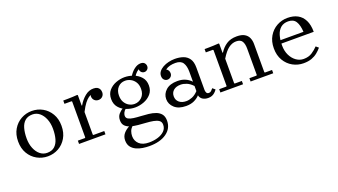

<svg xmlns="http://www.w3.org/2000/svg" viewBox="-66 -1099 3362 1912"><g transform="rotate(-20 1615.0 -142.5)"><path d="M280 -470Q342 -470 394 -441Q446 -412 478 -358Q510 -304 510 -230Q510 -156 478 -102Q446 -48 394 -19Q342 10 280 10Q219 10 166.5 -19Q114 -48 82 -102Q50 -156 50 -230Q50 -304 82 -358Q114 -412 166.5 -441Q219 -470 280 -470ZM285 -25Q335 -25 364.5 -51.5Q394 -78 407 -124Q420 -170 420 -230Q420 -289 401 -335.5Q382 -382 349.5 -408.5Q317 -435 275 -435Q226 -435 196 -409Q166 -383 153 -336.5Q140 -290 140 -230Q140 -171 159 -124.5Q178 -78 210.5 -51.5Q243 -25 285 -25Z M772 -350Q801 -401 843.5 -436Q886 -471 935 -470Q960 -470 975.5 -461Q991 -452 998 -437.5Q1005 -423 1005 -405Q1005 -379 988 -362Q971 -345 945 -345Q919 -345 902 -362Q885 -379 885 -405Q885 -414 891 -429Q897 -444 904 -451L903 -425Q884 -419 864 -405Q844 -391 821.5 -362Q799 -333 772 -280ZM772 -40 777 -35H892V0H612V-35H687L692 -40V-420L687 -425H612V-460Q638 -460 662.5 -460.5Q687 -461 711.5 -462Q736 -463 762 -465L767 -460V-350H772Z M1263 -470Q1310 -470 1356.5 -452.5Q1403 -435 1434 -399.5Q1465 -364 1465 -310Q1465 -256 1434 -220.5Q1403 -185 1356.5 -167.5Q1310 -150 1263 -150Q1217 -150 1171 -167.5Q1125 -185 1095 -220.5Q1065 -256 1065 -310Q1065 -364 1095 -399.5Q1125 -435 1171 -452.5Q1217 -470 1263 -470ZM1269 -185Q1314 -185 1347 -217Q1380 -249 1380 -304Q1380 -348 1361.5 -377Q1343 -406 1315 -420.5Q1287 -435 1257 -435Q1210 -435 1180 -402Q1150 -369 1150 -316Q1150 -273 1167.5 -244Q1185 -215 1212 -200Q1239 -185 1269 -185ZM1135 -108Q1135 -84 1155.5 -72.5Q1176 -61 1210 -56.5Q1244 -52 1284.5 -50Q1325 -48 1365.5 -43.5Q1406 -39 1440 -26.5Q1474 -14 1494.5 11.5Q1515 37 1515 81Q1515 163 1447 211.5Q1379 260 1264 260Q1231 260 1194.5 254.5Q1158 249 1126 234Q1094 219 1074.5 192.5Q1055 166 1055 124Q1055 83 1080 53Q1105 23 1148 2L1178 11Q1153 32 1144 57.5Q1135 83 1135 108Q1135 159 1170.5 192Q1206 225 1274 225Q1326 225 1369 211.5Q1412 198 1438.5 171.5Q1465 145 1465 106Q1465 76 1444 61Q1423 46 1388 39.5Q1353 33 1311.5 30.5Q1270 28 1228.5 24Q1187 20 1152 10Q1117 0 1096 -21.5Q1075 -43 1075 -81Q1075 -121 1096.5 -146Q1118 -171 1146 -186L1171 -173Q1152 -158 1143.5 -140Q1135 -122 1135 -108ZM1335 -452Q1359 -493 1393 -519Q1427 -545 1461 -545Q1489 -545 1502 -530Q1515 -515 1515 -496Q1515 -476 1501.5 -463Q1488 -450 1470 -450Q1451 -450 1438 -463Q1425 -476 1425 -495Q1425 -503 1429.5 -513Q1434 -523 1440 -529L1439 -502Q1423 -497 1403 -480Q1383 -463 1365 -431Z M1979 10Q1945 10 1921 -5Q1897 -20 1890 -50V-300Q1890 -361 1867.5 -395.5Q1845 -430 1788 -430Q1757 -430 1730.5 -423.5Q1704 -417 1681 -400Q1697 -391 1703.5 -378Q1710 -365 1710 -350Q1710 -328 1695 -314Q1680 -300 1660 -300Q1639 -300 1624.5 -315Q1610 -330 1610 -356Q1610 -382 1626 -403Q1642 -424 1669 -439Q1696 -454 1729.5 -462Q1763 -470 1797 -470Q1845 -470 1884 -456.5Q1923 -443 1946.5 -409.5Q1970 -376 1970 -315V-77Q1970 -63 1976.5 -49Q1983 -35 2002 -35Q2016 -35 2027 -45Q2038 -55 2048 -68L2075 -45Q2063 -28 2049 -15.5Q2035 -3 2018 3.5Q2001 10 1979 10ZM1745 10Q1666 10 1623 -29Q1580 -68 1580 -122Q1580 -177 1623 -215.5Q1666 -254 1745 -254Q1795 -254 1831 -237Q1867 -220 1890 -194V-149Q1858 -183 1825 -196Q1792 -209 1763 -209Q1716 -209 1688 -185.5Q1660 -162 1660 -122Q1660 -83 1688 -59Q1716 -35 1763 -35Q1792 -35 1825 -48Q1858 -61 1890 -95V-50Q1867 -24 1831 -7Q1795 10 1745 10Z M2590 -40 2595 -35H2670V0H2430V-35H2505L2510 -40V-320Q2510 -369 2493 -397Q2476 -425 2430 -425Q2388 -425 2349.5 -396.5Q2311 -368 2270 -300V-40L2275 -35H2350V0H2110V-35H2185L2190 -40V-420L2185 -425H2110V-460Q2136 -460 2160.5 -460.5Q2185 -461 2209.5 -462Q2234 -463 2260 -465L2265 -460V-365H2270Q2299 -412 2343 -441Q2387 -470 2452 -470Q2504 -470 2534 -452.5Q2564 -435 2577 -405.5Q2590 -376 2590 -340Z M3005 -30Q3058 -30 3094.5 -54Q3131 -78 3158 -107L3185 -84Q3164 -59 3137.5 -37.5Q3111 -16 3075.5 -3Q3040 10 2990 10Q2929 10 2876.5 -19Q2824 -48 2792 -102Q2760 -156 2760 -230Q2760 -304 2792 -358Q2824 -412 2876.5 -441Q2929 -470 2990 -470Q3052 -470 3096.5 -446Q3141 -422 3165.5 -373Q3190 -324 3190 -250H2840V-285H3094Q3090 -357 3065.5 -396Q3041 -435 2985 -435Q2936 -435 2905.5 -409Q2875 -383 2861 -336.5Q2847 -290 2847 -230Q2847 -171 2869 -126Q2891 -81 2927 -55.5Q2963 -30 3005 -30Z"/></g></svg>

Font: Brygada 1918
Style: Regular
Weight: 400
Designer: Mateusz Machalski | Borys Kosmynka | Przemek Hoffer
Foundry: NIEPODLEGLA 2018
Version: Version 3.006